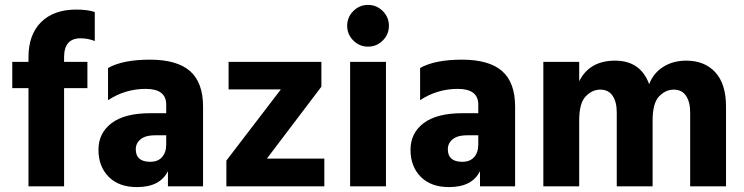

<svg xmlns="http://www.w3.org/2000/svg" viewBox="-20 -759 3032 782"><path d="M336 -400H241V0H96V-400H30V-507H96V-526Q96 -618 147.5 -669Q199 -720 290 -720Q337 -720 366 -710V-592Q338 -603 308 -603Q241 -603 241 -526V-507H336Z M538 3Q464 3 422.5 -39Q381 -81 381 -149Q381 -217 434.5 -257.5Q488 -298 593 -298H657V-333Q657 -397 573.5 -397Q490 -397 420 -351V-482Q480 -516 590.5 -516Q701 -516 754 -469.5Q807 -423 807 -325V0H664V-62Q632 3 538 3ZM592 -100Q623 -100 640 -119Q657 -138 657 -171V-208H610Q573 -208 553 -192Q533 -176 533 -151Q533 -100 592 -100Z M1301 0H902V-105L1124 -395H911V-507H1289V-406L1067 -113H1301Z M1539 -714Q1564 -689 1564 -654Q1564 -619 1539 -594Q1514 -569 1479 -569Q1444 -569 1419 -594Q1394 -619 1394 -654Q1394 -689 1419 -714Q1444 -739 1479 -739Q1514 -739 1539 -714ZM1552 0H1406V-507H1552Z M1809 3Q1735 3 1693.5 -39Q1652 -81 1652 -149Q1652 -217 1705.5 -257.5Q1759 -298 1864 -298H1928V-333Q1928 -397 1844.5 -397Q1761 -397 1691 -351V-482Q1751 -516 1861.5 -516Q1972 -516 2025 -469.5Q2078 -423 2078 -325V0H1935V-62Q1903 3 1809 3ZM1863 -100Q1894 -100 1911 -119Q1928 -138 1928 -171V-208H1881Q1844 -208 1824 -192Q1804 -176 1804 -151Q1804 -100 1863 -100Z M2937 0H2791V-301Q2791 -344 2774 -369Q2757 -394 2724 -394Q2691 -394 2664.5 -366.5Q2638 -339 2638 -268V0H2492V-301Q2492 -344 2475 -369Q2458 -394 2425 -394Q2392 -394 2365.5 -366.5Q2339 -339 2339 -268V0H2193V-507H2339V-428Q2381 -512 2485 -512Q2589 -512 2624 -416Q2641 -461 2681 -486.5Q2721 -512 2775 -512Q2850 -512 2893.5 -464.5Q2937 -417 2937 -325Z"/></svg>

Font: Hind Madurai
Style: Bold
Weight: 700
Designer: Jyotish Sonowal
Foundry: Indian Type Foundry
Version: Version 0.702;PS 1.0;hotconv 1.0.81;makeotf.lib2.5.63406